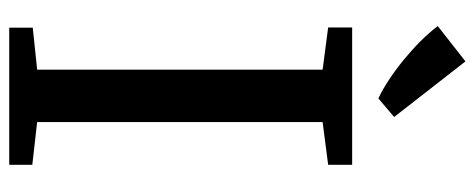

<svg xmlns="http://www.w3.org/2000/svg" viewBox="-326 -702 1028 416"><g transform="rotate(90 188.0 -494.0)"><path d="M131 -60.5V-679L39.5 -691V-743H337V-691L244.5 -679V-60.5L337 -50V0H40V-51ZM193 -800Q175.5 -808 153.8 -822.2Q132 -836.5 110.2 -854.2Q88.5 -872 69.2 -891.2Q50 -910.5 36.5 -928.5L113 -988.5L233.5 -834L193.5 -800Z"/></g></svg>

Font: Merriweather Medium
Style: Regular
Weight: 500
Version: Version 2.100